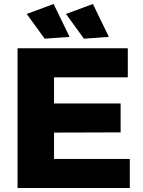

<svg xmlns="http://www.w3.org/2000/svg" viewBox="-20 -943 715 963"><path d="M68 -701H621V-555H251V-424H585V-279L251 -278V-146H631V0H68ZM249 -923 329 -758 204 -749 114 -873ZM446 -923 526 -758 401 -749 311 -873Z"/></svg>

Font: Gontserrat
Style: Bold
Weight: 700
Designer: Julieta Ulanovsky
Foundry: Julieta Ulanovsky
Version: Version 6.001